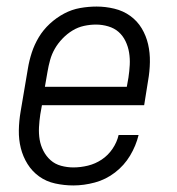

<svg xmlns="http://www.w3.org/2000/svg" viewBox="-20 -558 540 586"><path d="M204 8Q176 8 148.5 2Q121 -4 99.5 -19.5Q78 -35 64 -57.5Q50 -80 43.5 -106Q37 -132 37.5 -160.5Q38 -189 43 -218L65 -348Q69 -373 77 -397.5Q85 -422 98.5 -444.5Q112 -467 132 -485.5Q152 -504 175.5 -516.5Q199 -529 224.5 -533.5Q250 -538 275 -538Q302 -538 329 -531.5Q356 -525 377.5 -509.5Q399 -494 412.5 -471.5Q426 -449 432 -423Q438 -397 437.5 -368.5Q437 -340 432 -312L420 -237H108L103 -209Q100 -189 99 -169.5Q98 -150 101 -132Q104 -114 112.5 -97.5Q121 -81 134.5 -69Q148 -57 166.5 -52Q185 -47 204 -47Q226 -47 248.5 -52.5Q271 -58 290.5 -71Q310 -84 323.5 -104Q337 -124 342 -146H403Q395 -113 377 -83Q359 -53 331 -31.5Q303 -10 269.5 -1Q236 8 204 8ZM117 -293H367L372 -321Q375 -341 376 -360Q377 -379 374 -397.5Q371 -416 363 -432.5Q355 -449 342 -460.5Q329 -472 310.5 -477.5Q292 -483 273 -483Q255 -483 236.5 -479Q218 -475 201.5 -465Q185 -455 171 -440.5Q157 -426 147.5 -409.5Q138 -393 133 -375Q128 -357 125 -339Z"/></svg>

Font: Iosevka Slab Light Oblique
Style: Regular
Weight: 300
Italic angle: -9°
Monospace: yes
Designer: Belleve Invis
Foundry: Belleve Invis
Version: Version 11.1.1; ttfautohint (v1.8.3)